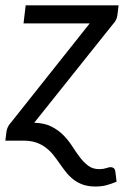

<svg xmlns="http://www.w3.org/2000/svg" viewBox="-30 -526 464 718"><path d="M409 -469.5Q406.5 -450 393 -436.5L98 -67Q136 -66 162.2 -52.8Q188.5 -39.5 207.5 -20Q226.5 -0.5 240.5 21.5Q254.5 43.5 269 62.5Q283.5 81.5 300.2 94Q317 106.5 341.5 106.5Q356 106.5 367 102.8Q378 99 383.5 99Q389 99 394.5 102.2Q400 105.5 401.5 116.5L406 153.5Q384.5 162.5 366.5 167Q348.5 171.5 327.5 171.5Q299.5 171.5 279.5 164.2Q259.5 157 244 144.8Q228.5 132.5 216.5 117.2Q204.5 102 193.2 85.8Q182 69.5 170 54.2Q158 39 142.2 26.8Q126.5 14.5 106 7.2Q85.5 0 57 0H-10L-5.5 -36Q-4.5 -42 -0.8 -50.5Q3 -59 10 -66.5L305.5 -438.5H58L66 -506H413.5Z"/></svg>

Font: Lato
Style: Italic
Weight: 400
Italic angle: -7°
Designer: Lukasz Dziedzic
Foundry: tyPoland Lukasz Dziedzic
Version: Version 2.007; 2014-02-27